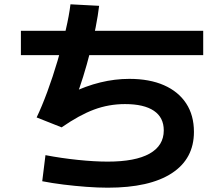

<svg xmlns="http://www.w3.org/2000/svg" viewBox="-20 -825 1040 891"><path d="M480 46Q434 46 380.5 42Q327 38 274.5 31.5Q222 25 176 16L191 -105Q264 -91 341 -83Q418 -75 480 -75Q608 -75 674 -112Q740 -149 740 -220Q740 -280 694 -311Q648 -342 560 -342Q485 -342 416.5 -316.5Q348 -291 266 -234L150 -280Q174 -330 199.5 -399Q225 -468 247 -542.5Q269 -617 285 -685.5Q301 -754 307 -805L440 -798Q435 -755 424 -698.5Q413 -642 398 -583Q383 -524 366 -469.5Q349 -415 333 -374L310 -393Q378 -426 445.5 -442.5Q513 -459 580 -459Q674 -459 741 -429.5Q808 -400 844 -345Q880 -290 880 -213Q880 -88 777 -21Q674 46 480 46ZM77 -569V-682H923V-569Z"/></svg>

Font: M PLUS 1
Style: Bold
Weight: 700
Designer: Coji Morishita
Foundry: UNDERFOREST DESIGN
Version: Version 1.001